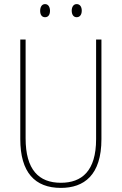

<svg xmlns="http://www.w3.org/2000/svg" viewBox="-20 -907 594 937"><path d="M176 -854C176 -837 183 -823 200 -823C216 -823 224 -836 224 -854C224 -872 216 -887 200 -887C183 -887 176 -871 176 -854ZM330 -855C330 -837 338 -823 354 -823C371 -823 379 -837 379 -855C379 -873 371 -887 354 -887C338 -887 330 -872 330 -855ZM475 -228V-714H449V-228C449 -72 379 -15 277 -15C169 -15 105 -79 105 -232V-714H79V-228C79 -66 150 10 277 10C390 10 475 -52 475 -228Z"/></svg>

Font: Noto Sans Condensed Thin
Style: Regular
Weight: 100
Width: 3
Designer: Monotype Design Team
Foundry: Monotype Imaging Inc.
Version: Version 2.013